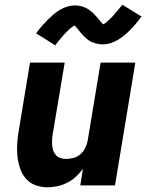

<svg xmlns="http://www.w3.org/2000/svg" viewBox="-20 -785 640 813"><path d="M181 8Q153 8 128.5 -1.5Q104 -11 88 -30.5Q72 -50 64 -75Q56 -100 53.5 -126.5Q51 -153 53 -180.5Q55 -208 60 -235L107 -520H254L203 -216Q201 -204 200.5 -192Q200 -180 201 -168Q202 -156 206 -145.5Q210 -135 218 -127Q226 -119 237 -115.5Q248 -112 260 -112Q276 -112 292 -116.5Q308 -121 320.5 -132Q333 -143 340.5 -158Q348 -173 351 -188L406 -520H553L467 0H320L331 -70Q318 -52 301 -36.5Q284 -21 264 -11Q244 -1 223 3.5Q202 8 181 8ZM214 -593 133 -644Q146 -662 158.5 -676Q171 -690 183 -702Q195 -714 206.5 -724Q218 -734 233 -743Q248 -752 264.5 -757Q281 -762 297 -762Q302 -762 307 -761.5Q312 -761 317 -760Q322 -759 326.5 -758Q331 -757 335.5 -755Q340 -753 344.5 -751Q349 -749 353 -746.5Q357 -744 360.5 -741Q364 -738 368 -735Q372 -732 375.5 -728.5Q379 -725 382 -721.5Q385 -718 388 -715Q391 -712 393.5 -709Q396 -706 399.5 -701.5Q403 -697 406.5 -693Q410 -689 412 -687Q414 -685 417 -682Q420 -683 423.5 -685.5Q427 -688 431.5 -692Q436 -696 438.5 -698Q441 -700 443.5 -702.5Q446 -705 449 -708Q452 -711 455 -714Q458 -717 461 -720.5Q464 -724 467.5 -728Q471 -732 474.5 -736.5Q478 -741 482 -745.5Q486 -750 490 -755Q494 -760 498 -765L579 -715Q566 -697 553.5 -682.5Q541 -668 529.5 -656.5Q518 -645 506 -635Q494 -625 479 -616Q464 -607 447.5 -602Q431 -597 415 -597Q408 -597 401.5 -598Q395 -599 389 -600.5Q383 -602 376.5 -604Q370 -606 364.5 -609Q359 -612 354 -615.5Q349 -619 344 -623.5Q339 -628 334.5 -632.5Q330 -637 326 -641.5Q322 -646 318.5 -650.5Q315 -655 310.5 -660.5Q306 -666 302.5 -670Q299 -674 296 -677Q292 -675 288.5 -673Q285 -671 280.5 -667Q276 -663 273.5 -661Q271 -659 268.5 -656.5Q266 -654 263.5 -651Q261 -648 257.5 -645Q254 -642 251 -638.5Q248 -635 244.5 -631Q241 -627 237.5 -622.5Q234 -618 230 -613.5Q226 -609 222 -604Q218 -599 214 -593Z"/></svg>

Font: Iosevka SS04 Hv Ex Obl
Style: Regular
Weight: 900
Width: 7
Italic angle: -9°
Monospace: yes
Designer: Belleve Invis
Foundry: Belleve Invis
Version: Version 19.0.0; ttfautohint (v1.8.4)